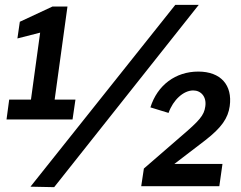

<svg xmlns="http://www.w3.org/2000/svg" viewBox="-20 -770 997 794"><path d="M887 0 900 -92H701L829 -190C896 -242 923 -281 930 -331C942 -418 893 -474 800 -474C706 -474 631 -418 602 -326L677 -303C696 -357 739 -396 779 -396C811 -396 835 -370 829 -330C824 -293 806 -272 725 -203L575 -73L564 0ZM18 -358 7 -276H280L292 -358H206L259 -743H197L62 -680L52 -611L146 -635L108 -358ZM705 -750 106 2 204 4 802 -750Z"/></svg>

Font: Cheyenne Sans
Style: Bold Italic
Weight: 700
Italic angle: -8.13011°
Designer: The Public Sans project authors (U.S. Web Design System), Libre Franklin designed by Pablo Impallari and Rodrigo Fuenzal
Foundry: The Cheyenne Sans Project Authors
Version: Version 2.007